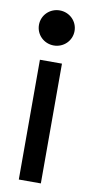

<svg xmlns="http://www.w3.org/2000/svg" viewBox="-78 -678 334 712"><g transform="rotate(10 89.5 -322.0)"><path d="M21 -578C21 -541 51 -512 88 -512C125 -512 155 -541 155 -578C155 -615 125 -644 88 -644C51 -644 21 -615 21 -578ZM47 0H130V-451H47Z"/></g></svg>

Font: Charger Sport
Style: SeBd
Weight: 600
Designer: Jasper
Foundry: Cannot Into Space Fonts
Version: Version 1.1